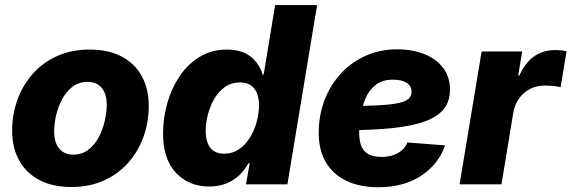

<svg xmlns="http://www.w3.org/2000/svg" viewBox="-20 -748 2319 779"><path d="M269.5 10.7Q193.4 10.7 139.6 -17.6Q85.9 -45.9 57.6 -97.4Q29.3 -148.9 29.3 -217.8Q29.3 -284.2 50.8 -343.5Q72.3 -402.8 113 -448.7Q153.8 -494.6 212.2 -520.8Q270.5 -546.9 343.8 -546.9Q419.9 -546.9 473.4 -518.8Q526.9 -490.7 555.2 -439.2Q583.5 -387.7 583.5 -318.4Q583.5 -252.9 562.5 -193.8Q541.5 -134.8 501 -88.6Q460.4 -42.5 402.1 -15.9Q343.8 10.7 269.5 10.7ZM276.9 -120.6Q312.5 -120.6 338.6 -140.6Q364.7 -160.6 381.1 -192.1Q397.5 -223.6 405.3 -258.8Q413.1 -293.9 413.1 -323.7Q413.1 -353 403.8 -373.5Q394.5 -394 377.4 -405Q360.4 -416 336.4 -416Q300.3 -416 274.4 -396.2Q248.5 -376.5 231.9 -345.2Q215.3 -314 207.5 -279.1Q199.7 -244.1 199.7 -213.9Q199.7 -169.9 220.2 -145.3Q240.7 -120.6 276.9 -120.6Z M828.6 8.8Q746.1 8.8 693.8 -46.9Q641.6 -102.5 641.6 -206.5Q641.6 -268.6 658.7 -329.1Q675.8 -389.6 709 -439Q742.2 -488.3 790.5 -517.6Q838.9 -546.9 901.4 -546.9Q945.3 -546.9 974.6 -532.2Q1003.9 -517.6 1021 -494.1Q1038.1 -470.7 1045.9 -445.3H1049.8L1096.2 -727.5H1266.6L1146 0H978L993.2 -85.4H987.8Q972.2 -57.1 949.5 -35.9Q926.8 -14.6 896.5 -2.9Q866.2 8.8 828.6 8.8ZM888.7 -124.5Q923.3 -124.5 949.7 -142.6Q976.1 -160.6 994.1 -189.9Q1012.2 -219.2 1021.5 -253.7Q1030.8 -288.1 1030.8 -320.8Q1030.8 -364.7 1011.2 -389.2Q991.7 -413.6 954.1 -413.6Q919.4 -413.6 893.3 -395.5Q867.2 -377.4 849.9 -347.7Q832.5 -317.9 823.5 -283.4Q814.5 -249 814.5 -216.3Q814.5 -173.3 833 -148.9Q851.6 -124.5 888.7 -124.5Z M1514.6 11.7Q1438.5 11.7 1383.3 -15.4Q1328.1 -42.5 1299.6 -94.2Q1271 -146 1273.4 -219.2Q1274.9 -287.1 1298.6 -346.4Q1322.3 -405.8 1364.3 -450.9Q1406.2 -496.1 1464.1 -522Q1522 -547.9 1592.3 -547.9Q1652.3 -547.9 1700.7 -528.8Q1749 -509.8 1777.3 -473.4Q1805.7 -437 1805.7 -384.8Q1805.7 -330.6 1773.4 -297.6Q1741.2 -264.6 1679.7 -247.6Q1618.2 -230.5 1530.3 -224.6Q1442.4 -218.8 1331.5 -218.8L1347.7 -317.4Q1442.9 -317.4 1502.4 -320.1Q1562 -322.8 1594 -329.3Q1626 -335.9 1637.9 -347.2Q1649.9 -358.4 1649.9 -375.5Q1649.9 -398.9 1630.1 -411.9Q1610.4 -424.8 1574.7 -424.8Q1530.8 -424.8 1503.7 -403.1Q1476.6 -381.3 1462.6 -347.9Q1448.7 -314.5 1443.4 -278.8Q1438 -243.2 1437.5 -215.3Q1436.5 -185.5 1443.6 -161.9Q1450.7 -138.2 1470.7 -124.8Q1490.7 -111.3 1527.8 -111.3Q1566.9 -111.3 1594.5 -127Q1622.1 -142.6 1632.8 -169.9L1785.6 -158.2Q1759.8 -82 1689 -35.2Q1618.2 11.7 1514.6 11.7Z M1844.7 0 1934.1 -539.1H2098.6L2082.5 -441.4H2087.4Q2110.8 -494.6 2147.9 -519.8Q2185.1 -544.9 2231.4 -544.9Q2244.1 -544.9 2256.3 -543.7Q2268.6 -542.5 2278.8 -540L2254.4 -394Q2243.2 -397.5 2223.9 -399.2Q2204.6 -400.9 2188.5 -400.9Q2157.2 -400.9 2130.6 -387.2Q2104 -373.5 2086.2 -348.9Q2068.4 -324.2 2062.5 -290.5L2014.6 0Z"/></svg>

Font: Inter 18pt ExtraBold
Style: Italic
Weight: 800
Italic angle: -9.3988°
Designer: Rasmus Andersson
Foundry: rsms
Version: Version 4.001;git-66647c0bb